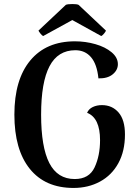

<svg xmlns="http://www.w3.org/2000/svg" viewBox="-20 -914 686 948"><path d="M51 -348Q51 -521 129.5 -615.5Q208 -710 350 -710Q402 -710 451 -696Q500 -682 531 -656Q562 -630 562 -597Q562 -568 536.5 -547Q511 -526 466 -527Q459 -597 429.5 -631.5Q400 -666 352 -666Q266 -666 224.5 -587Q183 -508 183 -348Q183 -188 223.5 -109Q264 -30 349 -30Q420 -30 447 -87.5Q474 -145 474 -222Q474 -332 410 -357Q418 -376 438 -385.5Q458 -395 483 -395Q534 -395 565.5 -358.5Q597 -322 597 -250Q597 -168 564.5 -108.5Q532 -49 474 -17.5Q416 14 343 14Q203 14 127 -80.5Q51 -175 51 -348ZM503 -763Q502 -758 494 -748.5Q486 -739 480 -736L337 -815L193 -736Q187 -739 179.5 -748.5Q172 -758 170 -763L305 -890Q313 -894 338 -894Q360 -894 368 -890Z"/></svg>

Font: Arima Madurai ExtraBold
Style: Regular
Weight: 800
Designer: Joana Correia and Natanael Gama
Foundry: NDISCOVER
Version: Version 1.020